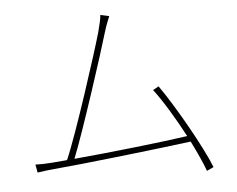

<svg xmlns="http://www.w3.org/2000/svg" viewBox="-53 -810 1107 897"><g transform="rotate(-5 500.0 -361.5)"><path d="M163 -78C137 -76 112 -75 86 -76L93 -38C119 -42 140 -45 165 -47C307 -59 674 -101 818 -120C846 -64 869 -13 882 23L914 8C877 -87 760 -293 691 -390L664 -375C705 -322 759 -232 804 -147C697 -131 440 -102 270 -87C316 -200 437 -573 463 -663C475 -703 483 -718 490 -737L449 -746C447 -726 444 -711 433 -669C407 -576 285 -198 235 -84Z"/></g></svg>

Font: Noto Sans CJK HK Thin
Style: Regular
Weight: 100
Designer: Ryoko NISHIZUKA 西塚涼子 (kana, bopomofo & ideographs); Paul D. Hunt (Latin, Greek & Cyrillic); Sandoll Communications 산돌커뮤니
Foundry: Adobe
Version: Version 2.004;hotconv 1.0.118;makeotfexe 2.5.65603